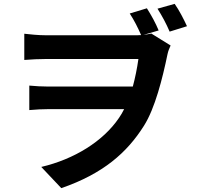

<svg xmlns="http://www.w3.org/2000/svg" viewBox="-20 -887 1040 996"><path d="M742 -844 653 -817C677 -780 695 -744 712 -705C699 -704 687 -704 674 -704H220C177 -704 133 -709 106 -712V-576C141 -579 186 -581 221 -581H698C691 -531 681 -483 669 -438H230C199 -438 162 -440 132 -443V-316C168 -319 199 -321 235 -321H624C616 -305 607 -289 597 -275C515 -154 365 -61 194 -21L298 89C515 14 639 -95 727 -235C784 -325 823 -480 849 -606C852 -622 859 -637 865 -651L765 -713C752 -710 738 -708 724 -706L803 -729C788 -766 765 -808 742 -844ZM886 -867 797 -842C821 -804 842 -765 860 -723L950 -751C933 -788 910 -833 886 -867Z"/></svg>

Font: Source Han Sans JP
Style: Bold
Weight: 700
Designer: Ryoko NISHIZUKA 西塚涼子 (kana, bopomofo & ideographs); Paul D. Hunt (Latin, Greek & Cyrillic); Sandoll Communications 산돌커뮤니
Foundry: Adobe
Version: Version 2.002;hotconv 1.0.116;makeotfexe 2.5.65601